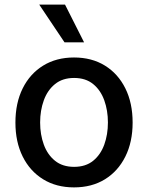

<svg xmlns="http://www.w3.org/2000/svg" viewBox="-20 -802 642 833"><path d="M301.1 11Q224.4 11 167.3 -24.1Q110.1 -59.3 78.5 -122.7Q46.9 -186.1 46.9 -270.2Q46.9 -355.1 78.5 -418.7Q110.1 -482.2 167.3 -517.4Q224.4 -552.6 301.1 -552.6Q378.2 -552.6 435.2 -517.4Q492.2 -482.2 523.8 -418.7Q555.4 -355.1 555.4 -270.2Q555.4 -186.1 523.8 -122.7Q492.2 -59.3 435.2 -24.1Q378.2 11 301.1 11ZM301.5 -78.1Q351.6 -78.1 384.1 -104.4Q416.5 -130.7 432.4 -174.5Q448.2 -218.4 448.2 -270.6Q448.2 -322.8 432.4 -366.8Q416.5 -410.9 384.1 -437.3Q351.6 -463.8 301.5 -463.8Q251.4 -463.8 218.8 -437.3Q186.1 -410.9 170.1 -366.8Q154.1 -322.8 154.1 -270.6Q154.1 -218.4 170.1 -174.5Q186.1 -130.7 218.8 -104.4Q251.4 -78.1 301.5 -78.1ZM344.8 -618.3H259.9L150.2 -782H262.1Z"/></svg>

Font: Inter UI Medium
Style: Regular
Weight: 500
Designer: Rasmus Andersson
Foundry: rsms
Version: 3.2;8d6f07862